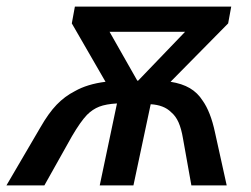

<svg xmlns="http://www.w3.org/2000/svg" viewBox="-83 -561 759 581"><path d="M143.6 -285.2Q181.2 -306.6 236.3 -313.5L134.3 -490.2L143.6 -541H616.7L607.4 -490.2L433.1 -313.5Q467.8 -308.1 491.5 -294.2Q515.1 -280.3 530.3 -256.3Q554.2 -222.7 567.4 -161.1L603 0H496.1L470.7 -142.1Q465.8 -171.4 457.3 -190.7Q448.7 -210 434.6 -221.7Q413.1 -243.2 373 -245.6L320.8 0H218.8L271 -248Q237.8 -246.1 217.5 -238.3Q197.3 -230.5 180.2 -213.4Q160.6 -192.9 134.8 -148.9L51.3 0H-63.5L39.1 -175.3Q64 -218.8 88.4 -244.1Q112.8 -269.5 143.6 -285.2ZM335 -316.9 477.1 -464.8H248.5L332.5 -316.9Z"/></svg>

Font: Viking Open Sans Light
Style: Bold Italic
Weight: 600
Italic angle: -12°
Foundry: Ascender Corporation
Version: Version 2.000